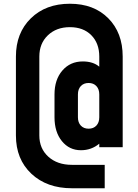

<svg xmlns="http://www.w3.org/2000/svg" viewBox="-20 -786 737 1025"><path d="M353 -766Q481 -766 558 -688.5Q635 -611 635 -484V0H510V-19Q468 16 412 16Q350 16 310.5 -32.5Q271 -81 271 -160V-282Q271 -361 313 -409.5Q355 -458 422 -458Q477 -458 510 -430V-484Q510 -555 467.5 -598Q425 -641 353 -641Q281 -641 235.5 -597.5Q190 -554 190 -484V-63Q190 7 238 50.5Q286 94 364 94H539V219H364Q230 219 147.5 141.5Q65 64 65 -63V-484Q65 -610 144.5 -688Q224 -766 353 -766ZM510 -160V-282Q510 -310 494.5 -326.5Q479 -343 453 -343Q427 -343 411.5 -326.5Q396 -310 396 -282V-160Q396 -132 411.5 -115.5Q427 -99 453 -99Q479 -99 494.5 -115.5Q510 -132 510 -160Z"/></svg>

Font: Mohave Bold
Style: Regular
Weight: 700
Designer: Gumpita Rahayu
Foundry: Tokotype
Version: Version 2.002;PS 002.002;hotconv 1.0.88;makeotf.lib2.5.64775